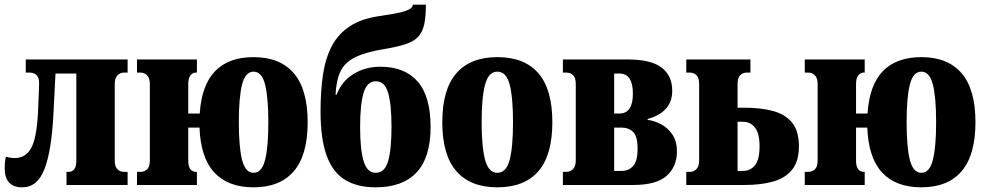

<svg xmlns="http://www.w3.org/2000/svg" viewBox="-20 -790 4211 820"><path d="M75 10Q0 10 0 -72Q0 -83 1 -95Q2 -107 5 -120Q16 -118 25 -116.5Q34 -115 43 -115Q89 -115 112.5 -156.5Q136 -198 142 -305Q143 -316 143.5 -335.5Q144 -355 145 -376Q146 -397 146.5 -414Q147 -431 147 -436Q147 -480 105 -480H90V-536H525V-480H510Q493 -480 481.5 -468Q470 -456 470 -431V-105Q470 -78 481.5 -67Q493 -56 510 -56H525V0H264V-56H274Q288 -56 297 -67Q306 -78 306 -105V-476H217L208 -300Q200 -146 170 -68Q140 10 75 10Z M1063 10Q954 10 895.5 -53Q837 -116 832 -245H784V-105Q784 -78 793.5 -67Q803 -56 816 -56H821V0H565V-56H580Q597 -56 608.5 -67Q620 -78 620 -105V-431Q620 -456 608.5 -468Q597 -480 580 -480H565V-536H821V-480H816Q803 -480 793.5 -468Q784 -456 784 -431V-305H833Q841 -427 899 -486.5Q957 -546 1063 -546Q1176 -546 1235 -477Q1294 -408 1294 -268Q1294 -128 1235 -59Q1176 10 1063 10ZM1063 -52Q1098 -52 1112 -106.5Q1126 -161 1126 -268Q1126 -375 1112 -429.5Q1098 -484 1063 -484Q1028 -484 1014 -429.5Q1000 -375 1000 -268Q1000 -161 1014 -106.5Q1028 -52 1063 -52Z M1584 10Q1506 10 1453.5 -22Q1401 -54 1375 -125.5Q1349 -197 1349 -315Q1349 -399 1359 -468.5Q1369 -538 1396 -591Q1423 -644 1473.5 -677.5Q1524 -711 1605 -722Q1660 -730 1689.5 -737Q1719 -744 1731 -752Q1743 -760 1743 -770H1799Q1799 -718 1791.5 -685Q1784 -652 1765.5 -632.5Q1747 -613 1712.5 -601.5Q1678 -590 1624 -581Q1543 -568 1498 -546Q1453 -524 1434.5 -486Q1416 -448 1413 -385H1417Q1440 -444 1490.5 -474.5Q1541 -505 1604 -505Q1709 -505 1764 -441.5Q1819 -378 1819 -248Q1819 -118 1759.5 -54Q1700 10 1584 10ZM1585 -52Q1623 -52 1637.5 -101.5Q1652 -151 1652 -248Q1652 -345 1637.5 -394Q1623 -443 1585 -443Q1548 -443 1533 -394Q1518 -345 1518 -248Q1518 -151 1533 -101.5Q1548 -52 1585 -52Z M2104 10Q1989 10 1929 -59Q1869 -128 1869 -268Q1869 -408 1929 -477Q1989 -546 2104 -546Q2220 -546 2279.5 -477Q2339 -408 2339 -268Q2339 -128 2279.5 -59Q2220 10 2104 10ZM2104 -52Q2142 -52 2156.5 -106.5Q2171 -161 2171 -268Q2171 -375 2156.5 -429.5Q2142 -484 2104 -484Q2067 -484 2052 -429.5Q2037 -375 2037 -268Q2037 -161 2052 -106.5Q2067 -52 2104 -52Z M2384 0V-56H2399Q2416 -56 2427.5 -68Q2439 -80 2439 -105V-431Q2439 -458 2427.5 -469Q2416 -480 2399 -480H2384V-536H2662Q2760 -536 2805.5 -501.5Q2851 -467 2851 -402Q2851 -365 2835 -340.5Q2819 -316 2795 -302Q2771 -288 2746 -282V-278Q2773 -275 2802 -260Q2831 -245 2851 -216.5Q2871 -188 2871 -143Q2871 -78 2827 -39Q2783 0 2685 0ZM2603 -305H2625Q2683 -305 2683 -390Q2683 -476 2625 -476H2603ZM2603 -60H2635Q2665 -60 2684 -81Q2703 -102 2703 -155Q2703 -208 2684 -226.5Q2665 -245 2635 -245H2603Z M2911 0V-56H2926Q2943 -56 2954.5 -68Q2966 -80 2966 -105V-431Q2966 -458 2954.5 -469Q2943 -480 2926 -480H2911V-536H3185V-480H3170Q3153 -480 3141.5 -469Q3130 -458 3130 -431V-330H3161Q3231 -330 3283 -315.5Q3335 -301 3363.5 -265.5Q3392 -230 3392 -165Q3392 -102 3363.5 -66Q3335 -30 3283 -15Q3231 0 3161 0ZM3130 -60H3151Q3186 -60 3205 -85Q3224 -110 3224 -165Q3224 -219 3205 -244.5Q3186 -270 3151 -270H3130Z M3915 10Q3806 10 3747.5 -53Q3689 -116 3684 -245H3636V-105Q3636 -78 3645.5 -67Q3655 -56 3668 -56H3673V0H3417V-56H3432Q3449 -56 3460.5 -67Q3472 -78 3472 -105V-431Q3472 -456 3460.5 -468Q3449 -480 3432 -480H3417V-536H3673V-480H3668Q3655 -480 3645.5 -468Q3636 -456 3636 -431V-305H3685Q3693 -427 3751 -486.5Q3809 -546 3915 -546Q4028 -546 4087 -477Q4146 -408 4146 -268Q4146 -128 4087 -59Q4028 10 3915 10ZM3915 -52Q3950 -52 3964 -106.5Q3978 -161 3978 -268Q3978 -375 3964 -429.5Q3950 -484 3915 -484Q3880 -484 3866 -429.5Q3852 -375 3852 -268Q3852 -161 3866 -106.5Q3880 -52 3915 -52Z"/></svg>

Font: Noto Serif ExtraCondensed Black
Style: Regular
Weight: 900
Width: 2
Designer: Monotype Design Team
Foundry: Monotype Imaging Inc.
Version: Version 2.015; ttfautohint (v1.8.4.7-5d5b)